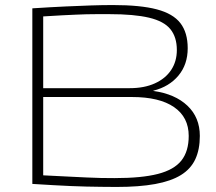

<svg xmlns="http://www.w3.org/2000/svg" viewBox="-20 -730 856 760"><path d="M108 -2V-697Q185 -702 241 -704.5Q297 -707 341 -708.5Q385 -710 427 -710Q536 -710 600.5 -693Q665 -676 694 -638.5Q723 -601 723 -539Q723 -475 686.5 -431Q650 -387 587 -371V-370Q673 -358 722 -311.5Q771 -265 771 -192Q771 -138 753 -99.5Q735 -61 696 -37Q657 -13 594 -1.5Q531 10 441 10Q409 10 380 9.5Q351 9 322 8.5Q293 8 261.5 6.5Q230 5 192 3Q154 1 108 -2ZM151 -381H494Q551 -381 593 -400Q635 -419 657.5 -453Q680 -487 680 -532Q680 -583 654.5 -614.5Q629 -646 570 -660Q511 -674 413 -674Q384 -674 362.5 -674Q341 -674 322 -673.5Q303 -673 281 -672Q259 -671 227.5 -669.5Q196 -668 151 -665ZM151 -36Q210 -33 251 -31Q292 -29 323 -27.5Q354 -26 379.5 -25.5Q405 -25 433 -25Q541 -25 605 -41.5Q669 -58 698 -94.5Q727 -131 727 -192Q727 -266 669 -306Q611 -346 502 -346H151Z"/></svg>

Font: Georama Expanded ExtraLight
Style: Regular
Weight: 250
Width: 7
Designer: Jean-Baptiste Levee
Foundry: Production Type
Version: Version 1.001